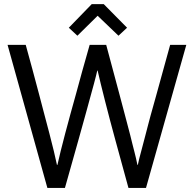

<svg xmlns="http://www.w3.org/2000/svg" viewBox="-20 -920 949 940"><path d="M429.2 -899.9H487.8L602.1 -784.2L560.1 -745.1L458 -842.8L358.9 -745.1L316.9 -784.2ZM892.1 -700.2 694.8 0H608.9Q549.8 -215.3 544.9 -233.9Q543.9 -236.8 519 -330.1Q516.6 -338.9 494.6 -424.3Q486.8 -455.1 473.6 -508.3Q461.9 -555.7 458 -574.2H456.1Q452.6 -557.1 439.5 -508.3Q437.5 -500.5 416.5 -424.3Q415.5 -420.4 405.8 -385Q396 -349.6 390.6 -330.1Q386.2 -314.5 363.8 -233.9Q336.9 -137.2 297.9 0H211.9L17.1 -700.2H106Q136.7 -589.4 170.9 -460Q174.3 -447.3 196.8 -361.3Q200.2 -348.1 209 -315.2Q217.8 -282.2 222.2 -265.1Q239.7 -196.3 243.7 -179.7Q250.5 -152.3 258.8 -112.8H261.2Q270 -152.8 276.9 -179.7Q290 -231 298.8 -265.1Q303.2 -281.7 312 -314Q320.8 -346.2 324.7 -361.3Q335 -400.4 352.1 -460Q378.4 -558.6 418.9 -700.2H500Q535.2 -569.3 565.9 -454.1Q579.1 -405.3 592.3 -354.5Q595.2 -343.3 604.2 -309.3Q613.3 -275.4 617.7 -257.8Q621.6 -242.2 628.4 -214.6Q635.3 -187 638.7 -174.3Q645.5 -148.4 652.8 -112.8H654.8Q660.6 -141.1 669.9 -174.3Q680.2 -211.9 691.9 -257.8Q696.3 -275.4 705.3 -309.3Q714.4 -343.3 717.3 -354.5Q722.2 -372.6 745.1 -454.1Q766.6 -531.7 813 -700.2Z"/></svg>

Font: Post Grotesk Regular
Style: Regular
Weight: 500
Version: 0.900; ttfautohint (v0.96) -l 8 -r 50 -G 200 -x 14 -w "gGD" 